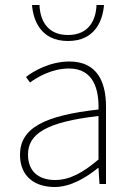

<svg xmlns="http://www.w3.org/2000/svg" viewBox="-20 -736 526 768"><path d="M198 12C262 12 322 -24 372 -64H374L378 0H404V-310C404 -406 370 -490 258 -490C180 -490 114 -452 84 -428L100 -406C130 -428 188 -462 256 -462C356 -462 376 -376 374 -298C158 -274 60 -224 60 -117C60 -26 124 12 198 12ZM200 -16C142 -16 92 -44 92 -118C92 -200 164 -248 374 -272V-98C310 -44 258 -16 200 -16ZM252 -572C362 -572 391 -656 396 -716H366C364 -658 337 -596 252 -596C167 -596 140 -658 138 -716H108C113 -656 142 -572 252 -572Z"/></svg>

Font: Source Sans Pro ExtraLight
Style: Regular
Weight: 200
Designer: Paul D. Hunt
Foundry: Adobe Systems Incorporated
Version: Version 3.006;hotconv 1.0.111;makeotfexe 2.5.65597